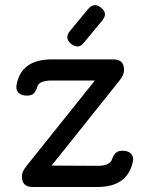

<svg xmlns="http://www.w3.org/2000/svg" viewBox="-20 -743 585 763"><path d="M262 -569Q235 -592 258 -620L331 -708Q354 -735 382 -712Q410 -690 386 -661L313 -573Q292 -546 262 -569ZM109 0Q67 0 67 -42Q67 -61 85 -83L357 -423H186Q140 -423 130 -403Q124 -382 115 -372.5Q106 -363 87 -363Q65 -363 53.5 -374.5Q42 -386 46 -407Q65 -507 186 -507H431Q473 -507 473 -465Q473 -445 455 -423L185 -85L368 -84Q412 -84 423 -105Q430 -126 439.5 -135Q449 -144 467 -144Q489 -144 500.5 -132.5Q512 -121 508 -100Q486 0 368 0Z"/></svg>

Font: Jura
Style: Bold
Weight: 700
Designer: Daniel Johnson, Alexei Vanyashin
Foundry: Daniel Johnson
Version: Version 5.103